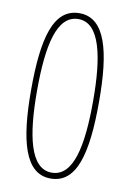

<svg xmlns="http://www.w3.org/2000/svg" viewBox="-84 -776 566 835"><g transform="rotate(10 199.5 -359.0)"><path d="M349 -360C349 -580 314 -724 199 -724C84 -724 49 -588 49 -358C49 -138 84 6 199 6C314 6 349 -130 349 -360ZM75 -359C75 -559 103 -698 199 -698C294 -698 323 -553 323 -359C323 -159 295 -20 199 -20C104 -20 75 -164 75 -359Z"/></g></svg>

Font: Noto Sans Sinhala ExtraCondensed Thin
Style: Regular
Weight: 100
Width: 2
Designer: Jelle Bosma - Monotype Design Team
Foundry: Monotype Imaging Inc.
Version: Version 2.006